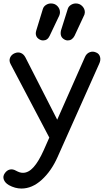

<svg xmlns="http://www.w3.org/2000/svg" viewBox="-46 -851 614 1111"><path d="M78 240Q60 240 41.5 235Q23 230 5 220Q-17 207 -24 188Q-31 169 -18 151Q-6 134 11 130Q28 126 47 137Q58 143 67.5 146Q77 149 87 149Q119 149 148.5 116Q178 83 207 18L446 -522Q455 -542 473.5 -549Q492 -556 511 -547Q528 -540 533 -521.5Q538 -503 528 -482L287 58Q251 139 195.5 189.5Q140 240 78 240ZM306 -22Q287 -14 270.5 -20.5Q254 -27 244 -46L15 -481Q5 -500 12.5 -517.5Q20 -535 39 -543Q58 -551 74.5 -544.5Q91 -538 101 -519L321 -88Q331 -69 328 -49.5Q325 -30 306 -22ZM346 -617Q332 -617 318.5 -628Q305 -639 305 -659Q305 -662 305.5 -666.5Q306 -671 307 -675L346 -799Q350 -813 363.5 -822Q377 -831 393 -831Q415 -831 430 -815.5Q445 -800 445 -780Q444 -776 443.5 -771Q443 -766 440 -761L385 -643Q371 -617 346 -617ZM203 -617Q189 -617 175 -628Q161 -639 161 -659Q161 -662 162 -666.5Q163 -671 164 -675L202 -799Q206 -813 219.5 -822Q233 -831 249 -831Q272 -831 286.5 -815.5Q301 -800 301 -780Q301 -770 297 -761L241 -643Q229 -617 203 -617Z"/></svg>

Font: Comfortaa
Style: Bold
Weight: 700
Designer: Johan Aakerlund
Foundry: Johan Aakerlund
Version: Version 3.104; ttfautohint (v1.8.1.43-b0c9)